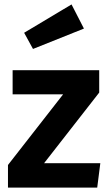

<svg xmlns="http://www.w3.org/2000/svg" viewBox="-20 -847 494 867"><path d="M428 -429 179 -110H433L419 0H16V-102L265 -421H37V-530H428ZM359 -718 129 -626 89 -699 303 -827Z"/></svg>

Font: Wolseley Sans SemiBold
Style: Regular
Weight: 600
Designer: Carrois Corporate & Edenspiekermann AG
Foundry: Carrois Corporate GbR & Edenspiekermann AG
Version: Version 4.202